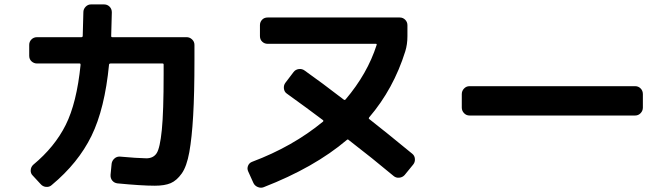

<svg xmlns="http://www.w3.org/2000/svg" viewBox="-20 -820 3040 876"><path d="M149.4 -530.3Q134.8 -530.3 124 -540Q113.3 -549.8 113.3 -565.4V-615.2Q113.3 -629.9 123.5 -640.1Q133.8 -650.4 149.4 -650.4H351.6Q356.4 -650.4 357.4 -655.3Q360.4 -760.7 360.4 -764.6Q360.4 -778.3 370.6 -789.1Q380.9 -799.8 394.5 -799.8H455.1Q469.7 -799.8 480 -789.6Q490.2 -779.3 490.2 -763.7Q490.2 -756.8 487.3 -655.3Q487.3 -650.4 492.2 -650.4H831.1Q845.7 -650.4 856.4 -640.1Q867.2 -629.9 867.2 -615.2V-546.9Q867.2 -392.6 861.3 -292Q855.5 -191.4 843.8 -126Q832 -60.5 809.1 -28.3Q786.1 3.9 758.8 15.6Q731.4 27.3 686.5 27.3Q626 27.3 515.6 16.6Q501 14.6 492.2 3.9Q483.4 -6.8 484.4 -22.5L489.3 -73.2Q491.2 -86.9 502 -96.7Q512.7 -106.4 527.3 -105.5Q603.5 -98.6 647.5 -97.7Q679.7 -97.7 694.8 -121.1Q710 -144.5 718.3 -227.1Q726.6 -309.6 726.6 -482.4V-525.4Q726.6 -530.3 721.7 -530.3H484.4Q478.5 -530.3 477.5 -525.4Q458 -324.2 397.5 -200.2Q336.9 -76.2 215.8 24.4Q205.1 34.2 189.9 32.7Q174.8 31.2 165 19.5L128.9 -19.5Q119.1 -29.3 120.1 -43.9Q121.1 -58.6 131.8 -68.4Q229.5 -149.4 279.8 -250Q330.1 -350.6 347.7 -524.4Q347.7 -530.3 343.8 -530.3Z M1135.7 13.7 1112.3 -38.1Q1106.4 -50.8 1111.8 -64Q1117.2 -77.1 1130.9 -82Q1315.4 -151.4 1453.1 -264.6Q1457 -267.6 1454.1 -271.5Q1385.7 -323.2 1289.1 -392.6Q1277.3 -400.4 1275.4 -415.5Q1273.4 -430.7 1282.2 -442.4L1319.3 -491.2Q1328.1 -502.9 1343.3 -504.9Q1358.4 -506.8 1370.1 -498Q1447.3 -443.4 1548.8 -365.2Q1552.7 -362.3 1556.6 -366.2Q1656.2 -483.4 1698.2 -614.3Q1700.2 -620.1 1695.3 -620.1H1201.2Q1186.5 -620.1 1176.3 -629.9Q1166 -639.6 1166 -655.3V-705.1Q1166 -719.7 1175.8 -730Q1185.5 -740.2 1201.2 -740.2H1803.7Q1818.4 -740.2 1828.6 -730Q1838.9 -719.7 1838.9 -705.1V-655.3Q1838.9 -617.2 1829.1 -585.9Q1775.4 -414.1 1664.1 -284.2Q1661.1 -280.3 1664.1 -277.3Q1740.2 -217.8 1861.3 -118.2Q1872.1 -109.4 1873 -94.7Q1874 -80.1 1865.2 -69.3L1826.2 -21.5Q1816.4 -10.7 1801.8 -9.3Q1787.1 -7.8 1776.4 -16.6Q1680.7 -96.7 1569.3 -182.6Q1566.4 -185.5 1562.5 -181.6Q1414.1 -55.7 1182.6 34.2Q1169.9 39.1 1155.8 33.2Q1141.6 27.3 1135.7 13.7Z M2122.1 -293Q2107.4 -293 2097.2 -303.7Q2086.9 -314.5 2086.9 -329.1V-390.6Q2086.9 -405.3 2097.2 -416Q2107.4 -426.8 2122.1 -426.8H2877.9Q2892.6 -426.8 2902.8 -416.5Q2913.1 -406.2 2913.1 -390.6V-329.1Q2913.1 -314.5 2902.8 -303.7Q2892.6 -293 2877.9 -293Z"/></svg>

Font: Rounded-L Mgen+ 1m bold
Style: Bold
Weight: 700
Designer: [Source Han Sans]
Ryoko NISHIZUKA  (kana & ideographs); Paul D. Hunt (Latin, Greek & Cyrillic); Wenlong ZHANG  (bopomofo
Version: Version 1.059.20150602